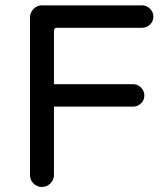

<svg xmlns="http://www.w3.org/2000/svg" viewBox="-20 -703 634 728"><path d="M93.8 -39.1V-636.7Q93.8 -655.3 106.9 -668.9Q120.1 -682.6 138.7 -682.6H518.6Q536.1 -682.6 548.8 -669.9Q561.5 -657.2 561.5 -639.6Q561.5 -622.1 548.8 -609.9Q536.1 -597.7 518.6 -597.7H196.3Q184.6 -597.7 184.6 -585.9V-383.8H484.4Q502 -383.8 514.6 -371.1Q527.3 -358.4 527.3 -340.8Q527.3 -323.2 514.6 -311Q502 -298.8 484.4 -298.8H184.6V-39.1Q184.6 -20.5 170.9 -7.3Q157.2 5.9 138.7 5.9Q120.1 5.9 106.9 -7.3Q93.8 -20.5 93.8 -39.1Z"/></svg>

Font: jf-openhuninn-2.0
Style: Regular
Weight: 400
Designer: [Kosugi Maru]
Designed by MOTOYA      

[Varela Round]
Joe Prince (Latin component); Avraham Cornfeld (Hebrew component)
Foundry: justfont CO.,LTD.
Version: 2.0